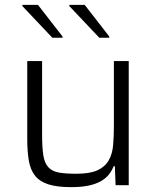

<svg xmlns="http://www.w3.org/2000/svg" viewBox="-20 -761 641 789"><path d="M72 0ZM455 0 452 -78H447Q440 -60 428 -44.5Q416 -29 395.5 -17Q375 -5 345 1.5Q315 8 272 8Q214 8 178.5 -3.5Q143 -15 124 -39Q105 -63 98.5 -100.5Q92 -138 92 -190V-510H153V-209Q153 -155 158 -123Q163 -91 178.5 -74Q194 -57 221.5 -52Q249 -47 294 -47Q350 -47 381 -61.5Q412 -76 427 -102.5Q442 -129 445 -165.5Q448 -202 448 -246V-510H509V0ZM72 -606ZM429 -606V-611L328 -741H265V-736L388 -606ZM237 -606V-611L136 -741H72V-736L195 -606Z"/></svg>

Font: Azeri Sans Light
Style: Regular
Weight: 300
Designer: Hector Gatti & Omnibus-Type (original fonts) / Cristiano Sobral (main changes and remastering)
Version: Version 1.000; ttfautohint (v1.6)